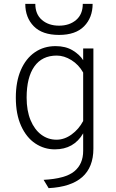

<svg xmlns="http://www.w3.org/2000/svg" viewBox="-20 -762 600 995"><path d="M206 170Q319 164 365 126Q411 88 411 20V-71Q363 12 264 12Q209 12 163 -18.5Q117 -49 89.5 -109.5Q62 -170 62 -256Q62 -339 88 -399Q114 -459 160.5 -491Q207 -523 268 -523Q320 -523 356.5 -501Q393 -479 411 -450V-511H464V8Q464 201 232 213ZM411 -135V-386Q388 -427 350 -450.5Q312 -474 274 -474Q198 -474 158 -417.5Q118 -361 118 -256Q118 -188 138.5 -139Q159 -90 194 -64Q229 -38 273 -38Q314 -38 351.5 -65.5Q389 -93 411 -135ZM111 -742H163Q163 -688 197.5 -658.5Q232 -629 286 -629Q340 -629 374.5 -658.5Q409 -688 409 -742H460Q460 -671 416 -626Q372 -581 286 -581Q199 -581 155 -626Q111 -671 111 -742Z"/></svg>

Font: Overpass ExtraLight
Style: Regular
Weight: 200
Designer: Delve Withrington, Thomas Jockin
Foundry: Delve Fonts
Version: Version 3.000;DELV;Overpass